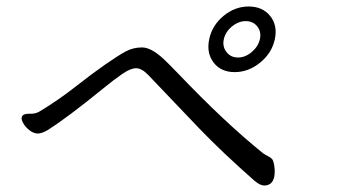

<svg xmlns="http://www.w3.org/2000/svg" viewBox="-20 -678 1040 591"><path d="M47 -317Q49 -328 70 -328H77Q90 -328 102 -335Q160 -370 211.5 -410.5Q263 -451 304 -479.5Q345 -508 367.5 -520Q390 -532 417.5 -532Q445 -532 483 -497Q498 -483 527 -453Q672 -301 790 -206Q797 -201 804.5 -197.5Q812 -194 817 -189Q822 -184 824.5 -166Q827 -148 824 -133Q818 -107 793 -107Q781 -107 764 -121Q663 -210 592.5 -283.5Q522 -357 489 -392Q456 -427 436 -447.5Q416 -468 399 -468Q382 -468 356.5 -450.5Q331 -433 293 -402Q186 -315 126 -277Q108 -267 96 -267Q84 -267 71.5 -276.5Q59 -286 52 -298Q45 -310 47 -317ZM669 -557.5Q664 -535 677 -518Q690 -501 712.5 -501Q735 -501 755 -518Q775 -535 780 -557.5Q785 -580 772 -596.5Q759 -613 736.5 -613Q714 -613 694 -596.5Q674 -580 669 -557.5ZM745.5 -658Q788 -658 811.5 -629Q835 -600 826 -557.5Q817 -515 781 -485.5Q745 -456 702.5 -456Q660 -456 637.5 -485.5Q615 -515 624 -557.5Q633 -600 668 -629Q703 -658 745.5 -658Z"/></svg>

Font: LXGW Bright GB
Style: Italic
Weight: 400
Italic angle: -12°
Designer: Christian Thalmann (Catharsis Fonts)
Foundry: LXGW / Christian Thalmann (Catharsis Fonts) / Fontworks Inc.
Version: Version 5.510